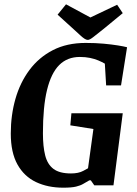

<svg xmlns="http://www.w3.org/2000/svg" viewBox="-20 -859 634 890"><path d="M401 -23H394Q378 -14 365.5 -6.5Q353 1 332.5 6Q312 11 273 11Q202 11 147 -15Q92 -41 61 -96.5Q30 -152 30 -240Q30 -325 51.5 -400.5Q73 -476 116.5 -534.5Q160 -593 225 -626.5Q290 -660 377 -660Q423 -660 460.5 -656.5Q498 -653 526 -648.5Q554 -644 569 -640L541 -463H472L466 -564Q452 -572 435.5 -579Q419 -586 397.5 -590.5Q376 -595 350 -595Q292 -595 254.5 -557.5Q217 -520 198 -442Q179 -364 179 -241Q179 -180 189.5 -138.5Q200 -97 228 -76Q256 -55 309 -55Q344 -55 366 -67Q388 -79 388 -79L413 -261L306 -278L311 -334H549L506 0H417ZM387 -674Q380 -674 371 -680Q362 -686 353 -694.5Q344 -703 334 -712L247 -791L286 -839L399 -778L523 -837L549 -798L459 -724Q431 -702 413.5 -688Q396 -674 387 -674Z"/></svg>

Font: Faustina VF Beta
Style: Italic
Weight: 400
Italic angle: -8°
Designer: Alfonso Garcia
Foundry: Omnibus-Type
Version: Version 1.006